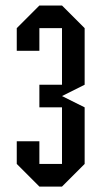

<svg xmlns="http://www.w3.org/2000/svg" viewBox="-20 -687 373 707"><path d="M41.7 -83.3V-166.7H125V-83.3H208.3V-291.7H125V-375H208.3V-583.3H125V-500H41.7V-583.3L125 -666.7H208.3L291.7 -583.3V-375L208.3 -333.3L291.7 -291.7V-83.3L208.3 0H125Z"/></svg>

Font: Yulong
Style: Regular
Weight: 400
Designer: GGBotNet
Foundry: f0n7.com
Version: 1.00